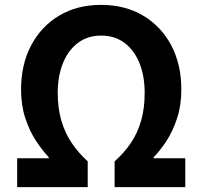

<svg xmlns="http://www.w3.org/2000/svg" viewBox="-20 -774 837 794"><path d="M51 0V-119.6H181.6V-123.6Q155.7 -151 129.1 -191.2Q102.5 -231.4 84.8 -285Q67.1 -338.6 67.1 -403.6Q67.1 -507.4 108.6 -586Q150 -664.5 224.3 -709.2Q298.6 -753.8 398.2 -753.8Q497.6 -753.8 572.3 -709.2Q647 -664.5 688.4 -586Q729.9 -507.4 729.9 -403.6Q729.9 -338.6 712.3 -285Q694.7 -231.4 668.5 -191.2Q642.3 -151 615.2 -123.6V-119.6H746.2V0H454V-106.8Q493.6 -141.7 521.5 -183.2Q549.4 -224.6 563.9 -275.9Q578.3 -327.1 578.3 -390Q578.3 -459.2 556.9 -512.6Q535.5 -566 495.3 -596.4Q455 -626.8 398.2 -626.8Q342.2 -626.8 302 -596.4Q261.7 -566 240.2 -512.6Q218.7 -459.2 218.7 -390Q218.7 -327.1 233.5 -275.9Q248.4 -224.6 276.3 -183.2Q304.2 -141.7 342.7 -106.8V0Z"/></svg>

Font: Noto Sans TC Thin
Style: Regular
Weight: 100
Designer: Ryoko NISHIZUKA 西塚涼子 (kana, bopomofo & ideographs); Paul D. Hunt (Latin, Greek & Cyrillic); Sandoll Communications 산돌커뮤니
Foundry: Adobe
Version: Version 2.004-H2;hotconv 1.0.118;makeotfexe 2.5.65603